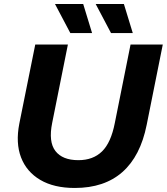

<svg xmlns="http://www.w3.org/2000/svg" viewBox="-20 -921 828 953"><path d="M351 12Q248 12 180 -28Q112 -68 84.5 -139.5Q57 -211 76 -308L155 -700H317L239 -311Q220 -217 255 -171.5Q290 -126 369 -126Q442 -126 486.5 -169.5Q531 -213 550 -311L628 -700H788L708 -301Q677 -146 587.5 -67Q498 12 351 12ZM531 -757 455 -901H595L639 -757ZM329 -757 253 -901H393L437 -757Z"/></svg>

Font: Montserrat Thin
Style: Bold Italic
Weight: 700
Italic angle: -11.3°
Version: Version 9.000